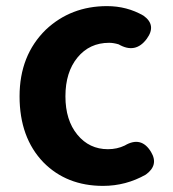

<svg xmlns="http://www.w3.org/2000/svg" viewBox="-20 -594 567 628"><path d="M317 14Q198 14 122 -63Q44 -144 44 -279Q44 -413 130 -497Q212 -574 330 -574Q395 -574 449 -543Q493 -512 460 -467Q423 -417 368 -449Q351 -454 337 -454Q273 -454 233.5 -406Q194 -358 194 -279Q194 -201 233 -153.5Q272 -106 333 -106Q363 -106 388 -118Q442 -150 474 -97Q500 -54 457 -23Q392 14 317 14Z"/></svg>

Font: GenSenRounded TW B
Style: Regular
Weight: 700
Version: Version 1.501;PS 1;hotconv 16.6.51;makeotf.lib2.5.65220